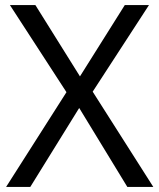

<svg xmlns="http://www.w3.org/2000/svg" viewBox="-20 -734 626 754"><path d="M582 0H480L291 -310L99 0H4L241 -372L19 -714H119L294 -434L470 -714H565L344 -374Z"/></svg>

Font: Noto Sans Thai Looped
Style: Regular
Weight: 400
Designer: Sasikarn Vongin, Ben Mitchell
Foundry: The Fontpad Ltd
Version: Version 1.001; ttfautohint (v1.8.4.7-5d5b)